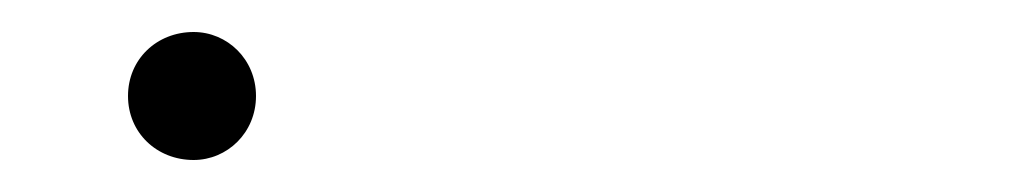

<svg xmlns="http://www.w3.org/2000/svg" viewBox="-20 -375 640 120"><path d="M101 -275C122 -275 140 -292 140 -315C140 -338 122 -355 101 -355C78 -355 60 -338 60 -315C60 -292 78 -275 101 -275Z"/></svg>

Font: Hauora ExtraLight
Style: Regular
Weight: 200
Designer: Mikhail Sharanda
Foundry: WCYS & Co.
Version: Version 1.010